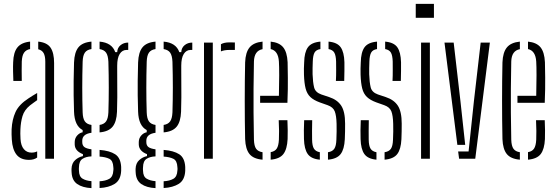

<svg xmlns="http://www.w3.org/2000/svg" viewBox="-20 -820 2879 992"><path d="M49 -402Q48 -424.5 47.5 -451.2Q47 -478 48 -498.5Q49.5 -549.5 70 -575Q90.5 -600.5 135.5 -605V-566.5Q115.5 -563 104.8 -548.5Q94 -534 92.5 -502Q92 -482.5 92 -454.5Q92 -426.5 92.5 -402ZM214 0V-501Q214 -529.5 205.8 -545Q197.5 -560.5 177.5 -565.5V-605Q223 -600.5 241.2 -573.8Q259.5 -547 259.5 -494L259 0ZM41 -99Q40 -113 39.8 -125.8Q39.5 -138.5 40 -152Q42.5 -202.5 60.2 -241.2Q78 -280 127.5 -312Q148.5 -326 172 -339.5V-302.5Q164 -297 154.8 -290.2Q145.5 -283.5 135 -275.5Q105.5 -251.5 96.2 -220Q87 -188.5 85.5 -152Q85 -143.5 85 -129.5Q85 -115.5 86 -101.5Q88 -67.5 103.2 -49.5Q118.5 -31.5 142.5 -31.5Q159.5 -31.5 172 -38V-6Q155.5 6 130 6Q86.5 6 65.2 -21.2Q44 -48.5 41 -99Z M452.5 152Q406 149.5 379 130.8Q352 112 350 71.5Q349.5 66.5 349.5 62Q349.5 57.5 349.5 52.5Q350.5 23 368.5 7Q386.5 -9 408.5 -13.5V-23.5Q367 -39.5 366 -73.5Q365.5 -80.5 366 -86.5Q366.5 -106.5 379 -120.2Q391.5 -134 407 -136.5V-148Q365 -170 362.5 -243Q361 -292 360.5 -328.2Q360 -364.5 360.5 -403Q361 -441.5 362.5 -497.5Q364.5 -550 385.2 -575.5Q406 -601 452.5 -605V-566.5Q429 -563 418.5 -548Q408 -533 407 -501Q403 -364 407 -239.5Q408 -207.5 418.5 -192.8Q429 -178 452.5 -174.5V-134Q405 -127.5 405 -93V-86Q405 -68.5 416 -60.2Q427 -52 452.5 -48.5V-12Q424.5 -11 406.5 0.5Q388.5 12 388 43.5Q387 53 388 62Q388.5 92.5 406.8 103.2Q425 114 452.5 116ZM494.5 -136V-174.5Q517.5 -178 528 -192.8Q538.5 -207.5 540 -239.5Q544 -364 540 -501Q538.5 -533 528.2 -547.8Q518 -562.5 494.5 -566.5V-605Q558.5 -599.5 575.5 -550.5H585.5Q586.5 -573 602.8 -586.5Q619 -600 642.5 -600V-562H634Q611.5 -562 598.5 -541.2Q585.5 -520.5 585.5 -480.5V-456Q585.5 -413.5 585.8 -381.5Q586 -349.5 586 -317.5Q586 -285.5 584.5 -243Q582.5 -191 561.8 -165.5Q541 -140 494.5 -136ZM494.5 151.5V116.5Q525 115 544.5 104Q564 93 565.5 61.5Q567 54 565.5 43Q564 10 544.8 0.5Q525.5 -9 494.5 -11V-45.5Q546.5 -41.5 575 -23Q603.5 -4.5 606 42.5Q606.5 51.5 606 63Q603.5 110.5 572.8 129.8Q542 149 494.5 151.5Z M783.5 152Q737 149.5 710 130.8Q683 112 681 71.5Q680.5 66.5 680.5 62Q680.5 57.5 680.5 52.5Q681.5 23 699.5 7Q717.5 -9 739.5 -13.5V-23.5Q698 -39.5 697 -73.5Q696.5 -80.5 697 -86.5Q697.5 -106.5 710 -120.2Q722.5 -134 738 -136.5V-148Q696 -170 693.5 -243Q692 -292 691.5 -328.2Q691 -364.5 691.5 -403Q692 -441.5 693.5 -497.5Q695.5 -550 716.2 -575.5Q737 -601 783.5 -605V-566.5Q760 -563 749.5 -548Q739 -533 738 -501Q734 -364 738 -239.5Q739 -207.5 749.5 -192.8Q760 -178 783.5 -174.5V-134Q736 -127.5 736 -93V-86Q736 -68.5 747 -60.2Q758 -52 783.5 -48.5V-12Q755.5 -11 737.5 0.5Q719.5 12 719 43.5Q718 53 719 62Q719.5 92.5 737.8 103.2Q756 114 783.5 116ZM825.5 -136V-174.5Q848.5 -178 859 -192.8Q869.5 -207.5 871 -239.5Q875 -364 871 -501Q869.5 -533 859.2 -547.8Q849 -562.5 825.5 -566.5V-605Q889.5 -599.5 906.5 -550.5H916.5Q917.5 -573 933.8 -586.5Q950 -600 973.5 -600V-562H965Q942.5 -562 929.5 -541.2Q916.5 -520.5 916.5 -480.5V-456Q916.5 -413.5 916.8 -381.5Q917 -349.5 917 -317.5Q917 -285.5 915.5 -243Q913.5 -191 892.8 -165.5Q872 -140 825.5 -136ZM825.5 151.5V116.5Q856 115 875.5 104Q895 93 896.5 61.5Q898 54 896.5 43Q895 10 875.8 0.5Q856.5 -9 825.5 -11V-45.5Q877.5 -41.5 906 -23Q934.5 -4.5 937 42.5Q937.5 51.5 937 63Q934.5 110.5 903.8 129.8Q873 149 825.5 151.5Z M1121.5 -554.5V-591.5Q1137.5 -601 1165 -601Q1172.5 -601 1180 -600.8Q1187.5 -600.5 1193.5 -600.5V-562H1165.5Q1139 -562 1121.5 -554.5ZM1034 0V-600H1079.5V0Z M1324 -289V-325H1421Q1422.5 -384 1422.5 -431.2Q1422.5 -478.5 1421 -502Q1417.5 -558 1378.5 -566.5V-605Q1423 -600.5 1443.2 -575.5Q1463.5 -550.5 1466 -498.5Q1466.5 -474 1467.2 -418.8Q1468 -363.5 1465 -289ZM1246.5 -101.5Q1244.5 -194.5 1244.5 -299.2Q1244.5 -404 1246.5 -497.5Q1248.5 -549.5 1269.5 -575Q1290.5 -600.5 1336.5 -605V-566Q1293.5 -558 1292 -502Q1290.5 -425 1290 -363Q1289.5 -301 1290 -238.5Q1290.5 -176 1292 -98.5Q1293 -66 1303.2 -51.5Q1313.5 -37 1336.5 -33.5V5Q1289.5 1 1269 -24.2Q1248.5 -49.5 1246.5 -101.5ZM1378.5 5V-34Q1400 -37.5 1409.8 -52.2Q1419.5 -67 1421 -98.5Q1422 -119 1421.8 -143.5Q1421.5 -168 1420 -199H1465Q1466.5 -172.5 1466.5 -147.2Q1466.5 -122 1466 -101.5Q1463.5 -49.5 1444.2 -24.2Q1425 1 1378.5 5Z M1674.5 5V-33.5Q1697.5 -37 1707.2 -51.5Q1717 -66 1718 -98.5Q1719 -121 1719.2 -140.5Q1719.5 -160 1719 -180Q1718 -223 1709.5 -244.8Q1701 -266.5 1673 -276.5L1632 -291Q1600.5 -302.5 1583.2 -319Q1566 -335.5 1559 -362.8Q1552 -390 1550.5 -434Q1550 -451.5 1550.2 -466Q1550.5 -480.5 1551.5 -497.5Q1552.5 -550 1570.8 -575.5Q1589 -601 1635.5 -605V-566.5Q1613.5 -563 1605.2 -548.5Q1597 -534 1596 -502Q1595.5 -483 1595 -468.8Q1594.5 -454.5 1595 -436.5Q1596.5 -394.5 1602.8 -368.8Q1609 -343 1640 -332L1680.5 -318.5Q1723 -304.5 1743 -274Q1763 -243.5 1763 -181.5Q1763 -163 1762.8 -141.2Q1762.5 -119.5 1761.5 -100.5Q1759 -49 1740 -24Q1721 1 1674.5 5ZM1715.5 -402Q1717 -430 1716.8 -456Q1716.5 -482 1716.5 -502Q1715.5 -533.5 1707.2 -548Q1699 -562.5 1677.5 -566.5V-605Q1722.5 -601 1740.2 -575.8Q1758 -550.5 1759.5 -498.5Q1759.5 -478.5 1759.5 -453.8Q1759.5 -429 1758.5 -402ZM1550.5 -101.5Q1550 -122 1550 -147.2Q1550 -172.5 1551.5 -199H1593Q1592 -169 1592.2 -144Q1592.5 -119 1592.5 -98.5Q1593 -66.5 1602 -52Q1611 -37.5 1632.5 -33.5V5Q1588 1 1570 -24.2Q1552 -49.5 1550.5 -101.5Z M1967 5V-33.5Q1990 -37 1999.8 -51.5Q2009.5 -66 2010.5 -98.5Q2011.5 -121 2011.8 -140.5Q2012 -160 2011.5 -180Q2010.5 -223 2002 -244.8Q1993.5 -266.5 1965.5 -276.5L1924.5 -291Q1893 -302.5 1875.8 -319Q1858.5 -335.5 1851.5 -362.8Q1844.5 -390 1843 -434Q1842.5 -451.5 1842.8 -466Q1843 -480.5 1844 -497.5Q1845 -550 1863.2 -575.5Q1881.5 -601 1928 -605V-566.5Q1906 -563 1897.8 -548.5Q1889.5 -534 1888.5 -502Q1888 -483 1887.5 -468.8Q1887 -454.5 1887.5 -436.5Q1889 -394.5 1895.2 -368.8Q1901.5 -343 1932.5 -332L1973 -318.5Q2015.5 -304.5 2035.5 -274Q2055.5 -243.5 2055.5 -181.5Q2055.5 -163 2055.2 -141.2Q2055 -119.5 2054 -100.5Q2051.5 -49 2032.5 -24Q2013.5 1 1967 5ZM2008 -402Q2009.5 -430 2009.2 -456Q2009 -482 2009 -502Q2008 -533.5 1999.8 -548Q1991.5 -562.5 1970 -566.5V-605Q2015 -601 2032.8 -575.8Q2050.5 -550.5 2052 -498.5Q2052 -478.5 2052 -453.8Q2052 -429 2051 -402ZM1843 -101.5Q1842.5 -122 1842.5 -147.2Q1842.5 -172.5 1844 -199H1885.5Q1884.5 -169 1884.8 -144Q1885 -119 1885 -98.5Q1885.5 -66.5 1894.5 -52Q1903.5 -37.5 1925 -33.5V5Q1880.5 1 1862.5 -24.2Q1844.5 -49.5 1843 -101.5Z M2128 -728V-800H2222V-728ZM2155.5 0V-600H2201V0Z M2276.5 -600H2324L2359 -297L2383.5 -71.5H2343ZM2347 -37.5H2401L2428.5 -297L2463.5 -600H2511L2435.5 0H2352Z M2653.5 -289V-325H2750.5Q2752 -384 2752 -431.2Q2752 -478.5 2750.5 -502Q2747 -558 2708 -566.5V-605Q2752.5 -600.5 2772.8 -575.5Q2793 -550.5 2795.5 -498.5Q2796 -474 2796.8 -418.8Q2797.5 -363.5 2794.5 -289ZM2576 -101.5Q2574 -194.5 2574 -299.2Q2574 -404 2576 -497.5Q2578 -549.5 2599 -575Q2620 -600.5 2666 -605V-566Q2623 -558 2621.5 -502Q2620 -425 2619.5 -363Q2619 -301 2619.5 -238.5Q2620 -176 2621.5 -98.5Q2622.5 -66 2632.8 -51.5Q2643 -37 2666 -33.5V5Q2619 1 2598.5 -24.2Q2578 -49.5 2576 -101.5ZM2708 5V-34Q2729.5 -37.5 2739.2 -52.2Q2749 -67 2750.5 -98.5Q2751.5 -119 2751.2 -143.5Q2751 -168 2749.5 -199H2794.5Q2796 -172.5 2796 -147.2Q2796 -122 2795.5 -101.5Q2793 -49.5 2773.8 -24.2Q2754.5 1 2708 5Z"/></svg>

Font: Big Shoulders Stencil Display Light
Style: Regular
Weight: 300
Designer: Patric King
Foundry: XO Type Co
Version: Version 1.000